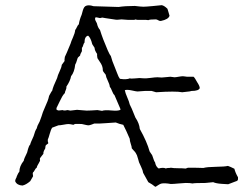

<svg xmlns="http://www.w3.org/2000/svg" viewBox="-20 -715 956 743"><path d="M901 -29V-22Q901 -18 898.5 -16Q896 -14 890.5 -12.5Q885 -11 884 -10Q880 -9 873.5 -6Q867 -3 863 -2Q861 -2 838.5 -3.5Q816 -5 805 -10L775 -7Q732 -7 725 -5Q717 -7 699 -7Q691 -7 671 -5Q651 -3 641 -3Q619 -7 606 -5Q600 -4 592 1.5Q584 7 581 8Q569 -2 554 -10Q552 -14 534 -46Q533 -55 526 -69.5Q519 -84 518 -87Q517 -90 514.5 -99.5Q512 -109 510 -114Q508 -119 505 -123.5Q502 -128 497 -133Q492 -138 490 -141Q490 -147 486 -158.5Q482 -170 482 -178Q468 -211 457 -232Q442 -235 428 -241Q421 -241 391.5 -238.5Q362 -236 345 -237Q342 -236 334.5 -233Q327 -230 321 -230Q318 -230 297 -235Q292 -235 284.5 -235.5Q277 -236 272.5 -235.5Q268 -235 264 -232Q251 -235 245 -235Q239 -235 226 -232.5Q213 -230 206 -230L182 -221Q177 -214 172.5 -197.5Q168 -181 165 -175Q164 -168 167 -161Q166 -159 162 -156.5Q158 -154 157 -152Q156 -151 155.5 -144Q155 -137 152 -136Q147 -126 148 -120Q145 -117 141 -111Q137 -105 135 -103Q134 -101 134.5 -98Q135 -95 135 -92.5Q135 -90 133 -90Q132 -86 127.5 -79Q123 -72 122 -66Q118 -64 114.5 -57Q111 -50 108 -48Q106 -46 107 -41Q108 -36 108 -33L97 -14Q81 0 67 3Q46 2 39 -13Q38 -18 41.5 -24Q45 -30 45 -33Q51 -47 55 -51Q55 -72 72 -93Q72 -99 85 -125Q85 -126 88.5 -138.5Q92 -151 97 -156Q97 -160 110 -188Q116 -210 122 -218Q123 -223 125 -228Q127 -233 130.5 -239Q134 -245 135 -249Q137 -253 140.5 -264Q144 -275 146 -281Q148 -287 154 -300Q160 -313 164 -323.5Q168 -334 170 -344Q172 -347 175.5 -354Q179 -361 182 -364Q185 -379 201 -413Q203 -423 210.5 -438.5Q218 -454 219 -464Q222 -469 230 -479Q229 -483 230 -487.5Q231 -492 231 -495Q235 -502 253 -546Q255 -554 262.5 -570.5Q270 -587 271 -599Q274 -602 277.5 -610Q281 -618 285 -621Q288 -640 296 -658Q297 -661 299 -669Q301 -677 303.5 -682.5Q306 -688 310 -691Q321 -698 342 -691Q438 -688 439 -688Q464 -692 502 -692Q526 -689 535 -689Q544 -689 570.5 -691.5Q597 -694 606 -695Q616 -693 628 -681Q629 -677 632 -668Q635 -659 636 -654Q632 -640 603 -634Q598 -633 592.5 -636.5Q587 -640 583 -640Q559 -640 554 -637Q546 -639 528.5 -638Q511 -637 504 -640Q504 -637 477 -638L450 -640Q447 -640 439.5 -639Q432 -638 427 -639Q426 -639 387 -645Q384 -645 376 -647Q374 -647 371 -646Q368 -645 367 -645Q365 -645 358 -647Q351 -649 349 -647Q346 -641 351 -632.5Q356 -624 356 -621Q359 -608 367 -599Q377 -566 397 -520Q405 -502 409 -498Q413 -481 425 -453Q427 -449 433 -432.5Q439 -416 444 -410Q470 -406 483 -412Q485 -410 501 -411.5Q517 -413 520 -413Q522 -413 526.5 -412.5Q531 -412 534 -412Q544 -411 562.5 -413.5Q581 -416 589 -416Q592 -416 598 -415.5Q604 -415 606 -415Q612 -415 623 -416.5Q634 -418 639 -418Q642 -418 647.5 -417Q653 -416 655 -416Q660 -416 671 -418Q682 -420 688 -420Q691 -420 696.5 -419Q702 -418 704 -418H729Q734 -414 743 -397Q753 -382 753 -374Q749 -363 721 -363Q716 -361 703 -360Q690 -359 685 -358Q660 -363 584 -358Q580 -359 567 -363H540Q536 -363 526 -362Q516 -361 512 -361Q508 -361 490 -365Q472 -369 463 -366Q465 -355 472.5 -338Q480 -321 482 -311Q487 -303 504 -260Q519 -238 521 -216Q549 -166 559 -129Q565 -119 569 -114Q577 -89 580 -87Q583 -70 594 -63Q612 -68 622 -63Q625 -65 632 -65Q639 -65 641 -66Q651 -64 668.5 -64Q686 -64 695 -63Q698 -62 702 -64Q706 -66 709 -66Q747 -66 767 -65Q781 -69 815.5 -69.5Q850 -70 862 -73Q871 -70 887 -62Q891 -46 901 -29ZM446 -290V-293Q444 -297 444 -298Q425 -342 423 -347Q418 -351 413.5 -363Q409 -375 405 -379Q404 -389 397 -403Q390 -417 389 -426Q388 -428 383.5 -433Q379 -438 378 -442Q378 -452 375 -460Q372 -468 365.5 -477Q359 -486 357 -490Q357 -492 356 -497.5Q355 -503 356 -506Q346 -520 346 -530Q339 -540 337 -544Q331 -569 321 -577Q307 -574 307 -550Q304 -548 302 -540Q300 -532 297 -530V-517Q290 -505 290 -500Q281 -493 280 -489Q279 -486 277.5 -481Q276 -476 274.5 -472Q273 -468 271 -465Q268 -436 255 -420Q252 -402 237 -380Q238 -374 234.5 -366.5Q231 -359 231 -355Q225 -349 220.5 -341Q216 -333 210.5 -321.5Q205 -310 203 -306Q198 -298 198 -292Q201 -289 204 -288Q207 -287 213 -288Q219 -289 222 -289Q224 -288 227 -287.5Q230 -287 232.5 -287.5Q235 -288 238 -288.5Q241 -289 242 -289Q244 -289 247 -288Q250 -287 252 -287Q257 -287 265.5 -288.5Q274 -290 278 -290Q284 -290 296 -288.5Q308 -287 315 -287Q329 -287 357 -289L375 -286Q385 -290 411 -287.5Q437 -285 446 -290Z"/></svg>

Font: FuturaRenner Light
Style: Regular
Weight: 300
Designer: BSozoo
Foundry: BSozoo
Version: Version 1.001;PS 001.001;hotconv 1.0.70;makeotf.lib2.5.58329